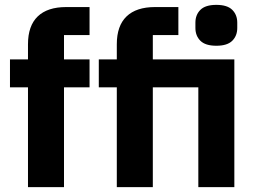

<svg xmlns="http://www.w3.org/2000/svg" viewBox="-20 -769 1052 789"><path d="M869 -581Q824 -581 803.5 -601.5Q783 -622 783 -654V-676Q783 -708 803.5 -728.5Q824 -749 869 -749Q914 -749 934.5 -728.5Q955 -708 955 -676V-654Q955 -622 934.5 -601.5Q914 -581 869 -581ZM21 -410V-525H95V-587Q95 -663 135 -701.5Q175 -740 252 -740H348V-625H243V-525H348V-410H243V0H95V-410ZM386 -410V-525H460V-587Q460 -663 500 -701.5Q540 -740 617 -740H713V-625H608V-525H943V0H795V-410H608V0H460V-410Z"/></svg>

Font: IBM Plex Sans KR
Style: Bold
Weight: 700
Designer: Mike Abbink; Paul van der Laan; Pieter van Rosmalen; Wujin Sim; Chorong Kim; Dohee Lee;
Foundry: Sandoll Inc.
Version: Version 1.001